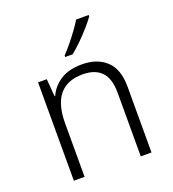

<svg xmlns="http://www.w3.org/2000/svg" viewBox="-139 -871 877 976"><g transform="rotate(-20 300.0 -383.0)"><path d="M93 0V-532H140L148 -437H151Q171 -483 216 -512.5Q261 -542 333 -542Q415 -542 464 -496.5Q513 -451 513 -356V0H455V-344Q455 -421 420.5 -457Q386 -493 319 -493Q151 -493 151 -289V0ZM267 -615Q286 -634 308 -661Q330 -688 350.5 -716Q371 -744 384 -766H452V-758Q437 -737 412.5 -709Q388 -681 360 -653.5Q332 -626 307 -606H267Z"/></g></svg>

Font: Noto Sans Mono Light
Style: Regular
Weight: 300
Designer: Monotype Design Team
Foundry: Monotype Imaging Inc.
Version: Version 2.014; ttfautohint (v1.8.4.7-5d5b)